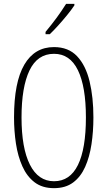

<svg xmlns="http://www.w3.org/2000/svg" viewBox="-20 -969 559 999"><path d="M466 -358Q466 -285 456 -218.5Q446 -152 423 -100.5Q400 -49 360.5 -19.5Q321 10 261 10Q200 10 160 -20.5Q120 -51 96.5 -103.5Q73 -156 63 -221.5Q53 -287 53 -358Q53 -541 106.5 -632.5Q160 -724 261 -724Q336 -724 381 -676.5Q426 -629 446 -546Q466 -463 466 -358ZM92 -358Q92 -199 135.5 -112.5Q179 -26 261 -26Q344 -26 385.5 -110.5Q427 -195 427 -358Q427 -518 385.5 -603.5Q344 -689 261 -689Q175 -689 133.5 -602.5Q92 -516 92 -358ZM367 -941Q351 -917 328.5 -889.5Q306 -862 282 -835.5Q258 -809 239 -791H217V-803Q250 -843 275 -877Q300 -911 324 -949H367Z"/></svg>

Font: Noto Sans Arabic UI XCn XLt
Style: Regular
Weight: 200
Width: 2
Designer: Monotype Design Team, Nadine Chahine and Nizar Qandah
Foundry: Monotype Imaging Inc.
Version: Version 2.010; ttfautohint (v1.8.4.7-5d5b)